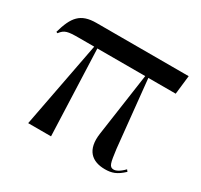

<svg xmlns="http://www.w3.org/2000/svg" viewBox="-119 -690 892 851"><g transform="rotate(30 326.5 -264.5)"><path d="M109 0H226L209 -440H454L408 -119C395 -29 439 7 505 7C540 7 564 -1 598 -33L591 -42C568 -18 550 -11 540 -11C517 -11 514 -28 505 -97L470 -440H610L621 -536H149C68 -536 39 -499 15 -413L22 -410C42 -437 58 -440 115 -440H193Z"/></g></svg>

Font: Noto Serif Display Medium
Style: Regular
Weight: 500
Designer: Monotype Design Team
Foundry: Monotype Imaging Inc.
Version: Version 2.009